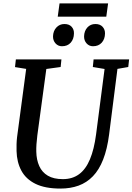

<svg xmlns="http://www.w3.org/2000/svg" viewBox="-20 -1089 772 1119"><path d="M664.5 -687.5 616 -306Q605 -220 581.2 -159.5Q557.5 -99 521.5 -61.8Q485.5 -24.5 438 -7.2Q390.5 10 332.5 10Q243 10 187 -17.5Q131 -45 104.5 -94.5Q78 -144 76.5 -208.5Q76 -227.5 76.5 -248Q77 -268.5 79.5 -290L132.5 -687.5L67.5 -698L72.5 -743H338L333.5 -698.5L250 -687L197.5 -299.5Q194 -272 192.5 -248.2Q191 -224.5 191.5 -205Q192.5 -157.5 208.8 -121.2Q225 -85 258.8 -65Q292.5 -45 346.5 -45Q402 -45 441 -73.8Q480 -102.5 504.2 -160.5Q528.5 -218.5 540 -306L589.5 -687L521 -698.5L525.5 -743H732.5L727.5 -698.5ZM341 -819.5Q318.5 -819.5 303.5 -836.2Q288.5 -853 289 -877.5Q290 -909 308.8 -929Q327.5 -949 355.5 -949Q383 -949 397.5 -933Q412 -917 411 -893.5Q410.5 -861 392 -840.2Q373.5 -819.5 341 -819.5ZM522 -819.5Q499.5 -819.5 484.5 -836.2Q469.5 -853 470 -877.5Q471 -909 489.2 -929Q507.5 -949 536 -949Q563 -949 577.8 -933Q592.5 -917 592 -893.5Q591.5 -861 572.8 -840.2Q554 -819.5 522 -819.5ZM327 -1069H610L599.5 -992H316.5Z"/></svg>

Font: Merriweather 20pt Medium
Style: Italic
Weight: 500
Italic angle: -7.8°
Version: Version 2.101